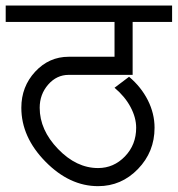

<svg xmlns="http://www.w3.org/2000/svg" viewBox="-33 -670 633 684"><path d="M316.4 -6.8Q214.8 -6.8 128.9 -94.2Q43 -181.6 43 -286.1Q43 -361.3 92.3 -414.6Q141.6 -467.8 211.9 -467.8H375V-591.8H-12.7V-650.4H580.1V-591.8H439.5V-403.3H211.9Q168.9 -403.3 138.7 -368.7Q108.4 -334 108.4 -286.1Q108.4 -207 173.8 -139.2Q239.3 -71.3 316.4 -71.3Q372.1 -71.3 412.1 -112.8Q452.1 -154.3 452.1 -214.8Q452.1 -251 432.1 -288.6Q412.1 -326.2 375 -357.4L426.8 -396.5Q469.7 -360.4 493.7 -313Q517.6 -265.6 517.6 -214.8Q517.6 -128.9 458.5 -67.9Q399.4 -6.8 316.4 -6.8Z"/></svg>

Font: Lohit Marathi
Style: Regular
Weight: 400
Version: 2.94.2